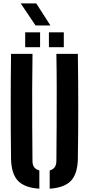

<svg xmlns="http://www.w3.org/2000/svg" viewBox="-20 -1123 533 1151"><path d="M46.2 -172.4Q44.2 -328.8 44.2 -486.4Q44.2 -643.9 46.2 -800H174.9Q173.2 -695.9 172.9 -587.4Q172.5 -479 173.2 -370.6Q173.9 -262.1 174.7 -157.9Q174.7 -134.7 184.7 -120.9Q194.8 -107.1 215.8 -101.2V8.1Q126.4 2.5 87 -40Q47.6 -82.5 46.2 -172.4ZM277.9 8.1V-101.2Q298.5 -107.1 308.2 -121.1Q318 -135.1 318 -157.9Q318.9 -262.1 319.5 -370.6Q320.2 -479 320 -587.4Q319.9 -695.9 318 -800H446.7Q449 -643.9 449.1 -486.4Q449.2 -328.8 446.7 -172.4Q445.4 -82.5 406.1 -40Q366.7 2.5 277.9 8.1ZM273.2 -840V-929.3H362.5V-840ZM131 -840V-929.3H220.3V-840ZM193.1 -970.2 104.2 -1102.6H197.4L282.3 -970.2Z"/></svg>

Font: Big Shoulders Stencil Text SC Thin
Style: Regular
Weight: 100
Designer: Patric King
Foundry: XO Type Co
Version: Version 2.001